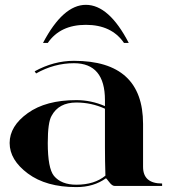

<svg xmlns="http://www.w3.org/2000/svg" viewBox="-20 -762 703 787"><path d="M156.2 -585.9Q238.3 -742.2 332 -742.2Q426.8 -742.2 507.8 -585.9H488.3Q437.5 -660.2 332 -660.2Q226.6 -660.2 175.8 -585.9ZM644.5 0H449.2Q439.5 0 427.7 -15.6Q416 -31.2 414.1 -31.2Q364.3 4.9 293 4.9Q168.9 4.9 94.2 -50.8Q19.5 -106.4 19.5 -175.8Q19.5 -245.1 93.8 -298.3Q168 -351.6 293 -351.6Q353.5 -351.6 410.2 -327.1V-351.6Q410.2 -502.9 283.2 -502.9Q202.1 -502.9 127.9 -460.9L122.1 -469.7Q200.2 -512.7 283.2 -512.7Q566.4 -512.7 566.4 -253.9V-78.1Q566.4 -9.8 644.5 -9.8ZM410.2 -316.4Q354.5 -341.8 293 -341.8Q220.7 -341.8 191.4 -287.1Q175.8 -260.7 175.8 -175.8Q175.8 -72.3 201.2 -41Q231.4 -4.9 293 -4.9Q367.2 -4.9 412.1 -42Q410.2 -102.5 410.2 -158.2Z"/></svg>

Font: spinwerad
Style: Bold
Weight: 700
Width: 7
Version: Version 0.3